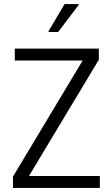

<svg xmlns="http://www.w3.org/2000/svg" viewBox="-20 -928 554 948"><path d="M44 0V-56L388 -629H53V-688H468V-633L123 -59H473V0ZM220 -770V-775L299 -908H368V-903L267 -770Z"/></svg>

Font: Saira Semi Condensed Light
Style: Regular
Weight: 300
Width: 4
Designer: Hector Gatti with collaboration of the Omnibus-Type team
Foundry: Omnibus-Type
Version: Version 1.001; ttfautohint (v1.8)